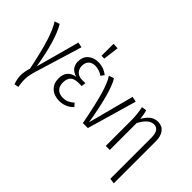

<svg xmlns="http://www.w3.org/2000/svg" viewBox="-134 -1227 1894 1894"><g transform="rotate(45 812.5 -280.5)"><path d="M57.1 -529.8Q140.1 -392.6 192.9 -73.2L317.9 -530.8L372.1 -519L219.2 -17.1Q201.7 41 199.2 87.9Q196.8 134.8 208 198.2L163.1 206.1Q142.6 148.4 142.3 100.6Q142.1 52.7 162.1 -11.2Q120.1 -215.8 82.8 -332.5Q45.4 -449.2 3.9 -512.2Z M571.8 -767.1 630.9 -764.2 609.9 -599.1H570.8ZM593.8 -534.2Q668 -534.2 728 -486.8L703.1 -452.1Q652.3 -486.8 598.1 -486.8Q553.2 -486.8 528.6 -462.2Q503.9 -437.5 503.9 -393.1Q503.9 -350.1 530.3 -323Q556.6 -295.9 601.1 -295.9H649.9L644 -250H597.2Q540.5 -250 514.2 -223.6Q487.8 -197.3 487.8 -141.1Q487.8 -91.8 516.1 -64Q544.4 -36.1 593.8 -36.1Q629.9 -36.1 656.2 -48.3Q682.6 -60.5 710.9 -85L739.7 -51.8Q678.2 11.2 589.8 11.2Q518.6 11.2 473.6 -29.8Q428.7 -70.8 428.7 -142.1Q428.7 -257.3 542 -276.9Q495.6 -288.6 470.7 -318.6Q445.8 -348.6 445.8 -396Q445.8 -459.5 487.3 -496.8Q528.8 -534.2 593.8 -534.2Z M814.9 -529.8Q887.2 -414.1 947.8 -47.9L1074.7 -529.8L1129.9 -518.1L980 0H910.6Q869.1 -215.8 835 -334.5Q800.8 -453.1 761.7 -512.2Z M1426.8 -534.2Q1483.9 -534.2 1515.1 -493.4Q1546.4 -452.6 1546.4 -382.8V205.1L1490.7 196.8V-376Q1490.7 -487.8 1415.5 -487.8Q1344.2 -487.8 1285.6 -375V0H1229.5V-355Q1229.5 -446.3 1211.4 -523.9L1262.7 -530.8Q1275.9 -490.7 1281.7 -430.2Q1310.5 -480 1345 -507.1Q1379.4 -534.2 1426.8 -534.2Z"/></g></svg>

Font: Fira Sans Compressed Light
Style: Regular
Weight: 300
Width: 1
Designer: Carrois Corporate & Edenspiekermann AG
Foundry: Carrois Corporate GbR & Edenspiekermann AG
Version: Version 4.203;PS 004.203;hotconv 1.0.88;makeotf.lib2.5.64775